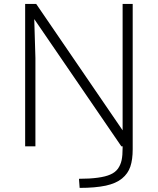

<svg xmlns="http://www.w3.org/2000/svg" viewBox="-20 -730 786 958"><path d="M642.1 -348.6H591.8V8.3Q591.8 45.9 586.9 68.8Q582 92.3 568.4 111.8Q554.2 130.9 529.8 141.1Q506.8 151.4 467.3 156.7Q428.2 162.1 374 162.1L377.4 207.5Q454.6 207.5 507.8 196.3Q559.1 185.1 588.9 160.6Q618.7 136.2 630.4 101.1Q642.1 66.4 642.1 14.6ZM642.1 -710.4H591.8V-262.7L595.2 -74.7L160.6 -710.4H105.5V0H156.7V-440.9L150.9 -634.8L585.4 0H642.1Z"/></svg>

Font: My Font
Style: ExtraLight
Weight: 500
Designer: Vernon Adams
Foundry: newtypography
Version: Version 0.001